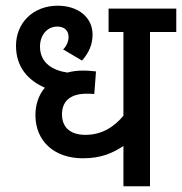

<svg xmlns="http://www.w3.org/2000/svg" viewBox="-20 -652 637 672"><path d="M597 -540V-622H360V-540H412V-247C381 -210 339 -180 279 -180C231 -180 197 -202 197 -252C197 -300 229 -324 283 -324C291 -324 302 -324 310 -323L316 -402C306 -403 287 -405 272 -405C253 -405 233 -403 216 -398C167 -405 120 -430 120 -489C120 -530 146 -559 180 -559C208 -559 220 -543 220 -522C220 -506 212 -490 201 -479L267 -440C291 -467 304 -496 304 -531C304 -591 254 -632 182 -632C95 -632 36 -571 36 -492C36 -417 78 -371 137 -345C114 -318 104 -284 104 -249C104 -158 170 -98 270 -98C336 -98 375 -117 412 -141V0H505V-540Z"/></svg>

Font: Noto Sans SemiCondensed Medium
Style: Regular
Weight: 500
Width: 4
Designer: Monotype Design Team
Foundry: Monotype Imaging Inc.
Version: Version 2.013